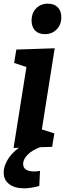

<svg xmlns="http://www.w3.org/2000/svg" viewBox="-32 -801 360 1046"><path d="M212 -615Q178 -615 159 -635Q140 -655 140 -689Q140 -730 165 -755.5Q190 -781 229 -781Q263 -781 282.5 -761.5Q302 -742 302 -707Q302 -667 277 -641Q252 -615 212 -615ZM42 5 112 -436 45 -458 57 -531 266 -538 196 -96 264 -74 252 -1 186 1Q143 17 118.5 42Q94 67 94 92Q94 113 110 123Q126 133 154 133Q167 133 186 130L182 212Q136 225 100 225Q48 225 18 202Q-12 179 -12 139Q-12 107 8.5 71Q29 35 71 4Z"/></svg>

Font: Bitter
Style: Bold Italic
Weight: 700
Italic angle: -9°
Designer: Sol Matas, and Bitter project Authors
Foundry: Sol Matas
Version: Version 2.001